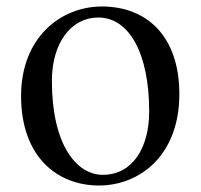

<svg xmlns="http://www.w3.org/2000/svg" viewBox="-20 -557 619 592"><path d="M285 15C410 15 533 -77 533 -267C533 -444 434 -537 294 -537C168 -537 45 -442 45 -261C45 -72 158 15 285 15ZM297 -18C216 -18 140 -110 140 -308C140 -424 199 -503 283 -503C378 -503 440 -393 440 -213C440 -102 389 -18 297 -18Z"/></svg>

Font: Source Han Serif CN Medium
Style: Regular
Weight: 500
Designer: Ryoko NISHIZUKA 西塚涼子 (kana & ideographs); Frank Grießhammer (Latin, Greek & Cyrillic); Wenlong ZHANG 张文龙 (bopomofo); San
Foundry: Adobe
Version: Version 2.002;hotconv 1.1.0;makeotfexe 2.6.0